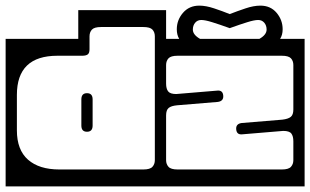

<svg xmlns="http://www.w3.org/2000/svg" viewBox="-40 -642 1102 682"><path d="M964 -538Q964 -518 955 -504H1042V20H-20V-504H238V-606H550V-504H596.5Q588 -518 588 -538Q588 -571 610 -596.5Q632 -622 668 -622Q691.5 -622 720.8 -612.2Q750 -602.5 776 -592Q803 -602.5 832 -612.2Q861 -622 885 -622Q921 -622 942.5 -596.5Q964 -571 964 -538ZM645 -537Q645 -518.5 670.5 -504H881.5Q907 -518.5 907 -537Q907 -551.5 898.8 -561.2Q890.5 -571 877 -571Q863.5 -571 838.5 -563.2Q813.5 -555.5 776 -542Q738.5 -555.5 713.5 -563.2Q688.5 -571 675 -571Q661.5 -571 653.2 -561.2Q645 -551.5 645 -537ZM164 -444Q20 -444 20 -305V-179Q20 -109.5 59.5 -74.8Q99 -40 171 -40H469Q493 -40 501.5 -49.5Q510 -59 510 -73V-513Q510 -527.5 501.5 -536.8Q493 -546 469 -546H319Q295 -546 286.5 -536.8Q278 -527.5 278 -513V-467Q278 -453.5 271.8 -448.8Q265.5 -444 252 -444ZM591 -444Q567 -444 558.5 -434.8Q550 -425.5 550 -411V-345Q550 -327 557.2 -317.5Q564.5 -308 586 -308L730 -320Q751.5 -323 753 -302Q754.5 -283 734 -280L589 -268Q568 -266 559 -258.5Q550 -251 550 -232V-73Q550 -59 558.5 -49.5Q567 -40 591 -40H961Q985 -40 993.5 -49.5Q1002 -59 1002 -73V-140Q1002 -158 995 -167.5Q988 -177 966 -177L822 -165Q800.5 -162 799 -183Q797.5 -202 818 -205L963 -217Q984 -219.5 993 -227Q1002 -234.5 1002 -253V-411Q1002 -425.5 993.5 -434.8Q985 -444 961 -444ZM289 -196Q289 -174 269 -174Q249 -174 249 -196V-289Q249 -311 269 -311Q289 -311 289 -289Z"/></svg>

Font: Honk Rounded
Style: Regular
Weight: 400
Designer: Noopur Datye & Yesha Goshar
Foundry: Ek Type
Version: Version 1.000